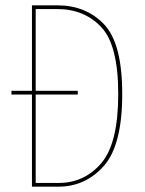

<svg xmlns="http://www.w3.org/2000/svg" viewBox="-20 -701 545 721"><path d="M439 -348Q439 -156 370 -78Q301 0 199 0H100V-346H23V-360H100V-681H195Q303 -681 371 -609.5Q439 -538 439 -348ZM424 -348Q424 -532 360 -599.5Q296 -667 195 -667H114V-360H272V-346H114V-14H200Q297 -14 360.5 -88.5Q424 -163 424 -348Z"/></svg>

Font: Fira Sans Compressed Hair
Style: Regular
Weight: 100
Width: 1
Designer: bBox Type GmbH & Carrois Corporate GbR & Edenspiekermann AG
Foundry: bBox Type GmbH & Carrois Corporate GbR & Edenspiekermann AG
Version: Version 4.301